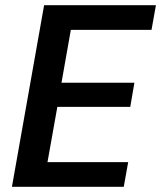

<svg xmlns="http://www.w3.org/2000/svg" viewBox="-20 -720 621 740"><path d="M26 0 150 -700H581L564 -605H253L217 -401H498L482 -308H201L163 -95H474L457 0Z"/></svg>

Font: DM Sans 18pt SemiBold
Style: Italic
Weight: 600
Italic angle: -10°
Designer: Colophon Foundry, Jonny Pinhorn
Foundry: Colophon Foundry
Version: Version 4.004;gftools[0.9.30]